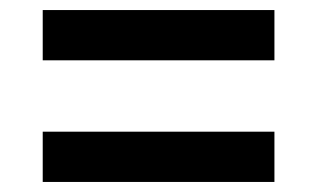

<svg xmlns="http://www.w3.org/2000/svg" viewBox="-20 -541 630 382"><path d="M65 -521V-421H526V-521ZM65 -279V-179H526V-279Z"/></svg>

Font: Talent
Style: Bold
Weight: 600
Designer: Mike Powis
Version: Version 1.001;hotconv 1.0.109;makeotfexe 2.5.65596